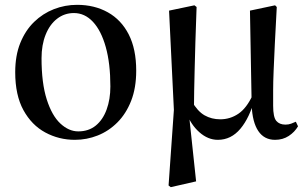

<svg xmlns="http://www.w3.org/2000/svg" viewBox="-20 -563 1269 795"><path d="M290 16Q224 16 167.5 -14.5Q111 -45 77 -107Q43 -169 43 -264Q43 -333 64 -385Q85 -437 121 -472Q157 -507 203 -525Q249 -543 299 -543Q371 -543 426.5 -512Q482 -481 513 -420.5Q544 -360 544 -270Q544 -199 523 -145.5Q502 -92 466 -56Q430 -20 384.5 -2Q339 16 290 16ZM304 -19Q347 -19 376.5 -43Q406 -67 421.5 -109.5Q437 -152 437 -205Q437 -300 418 -368Q399 -436 365 -472.5Q331 -509 286 -509Q247 -509 216.5 -485.5Q186 -462 169 -419.5Q152 -377 152 -322Q152 -219 173.5 -151.5Q195 -84 230 -51.5Q265 -19 304 -19Z M678 205 700 -108 680 -519 785 -541 794 -534Q791 -451 789 -388Q787 -325 786 -276Q785 -227 784 -186.5Q783 -146 783 -106L763 -84L792 188L687 212ZM1119 16Q1074 16 1049.5 -20.5Q1025 -57 1022 -127V-131L1015 -519L1119 -541L1126 -534Q1121 -446 1118 -381.5Q1115 -317 1113 -270Q1111 -223 1111 -188.5Q1111 -154 1111 -125Q1111 -78 1124 -62.5Q1137 -47 1162 -47Q1175 -47 1185.5 -51Q1196 -55 1205 -59L1214 -40Q1200 -16 1175.5 0Q1151 16 1119 16ZM882 16Q841 16 805.5 -15.5Q770 -47 752 -96H750L774 -144Q798 -102 827 -85.5Q856 -69 892 -69Q933 -69 967 -92Q1001 -115 1026 -169L1038 -156H1035Q1014 -76 975.5 -30Q937 16 882 16Z"/></svg>

Font: Noto Serif KR SemiBold
Style: Regular
Weight: 600
Designer: Ryoko NISHIZUKA 西塚涼子 (kana & ideographs); Frank Grießhammer (Latin, Greek & Cyrillic); Wenlong ZHANG 张文龙 (bopomofo); San
Foundry: Adobe
Version: Version 2.003-H1;hotconv 1.1.1;makeotfexe 2.6.0